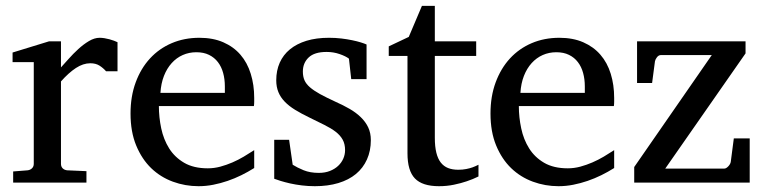

<svg xmlns="http://www.w3.org/2000/svg" viewBox="-20 -623 2611 655"><path d="M341.8 -379.9Q332 -391.1 319.3 -399.2Q306.6 -407.2 288.1 -407.2Q263.7 -407.2 238.8 -390.9Q213.9 -374.5 188 -345.2V-64Q188 -54.7 193.8 -48.8Q199.7 -43 209 -42L274.9 -39.1V0H24.9V-38.1L74.2 -42Q83 -43 89.1 -48.8Q95.2 -54.7 95.2 -64V-411.1H22.9V-443.8L147 -481.9H188V-393.1Q198.7 -404.8 214.1 -422.1Q229.5 -439.5 247.1 -455.6Q264.6 -471.7 283.4 -482.9Q302.2 -494.1 319.8 -494.1Q327.6 -494.1 336.4 -492.7Q345.2 -491.2 353.5 -489Q361.8 -486.8 368.9 -484.1Q376 -481.4 380.9 -479V-379.9Z M847.2 -49.8Q826.2 -36.6 803.5 -25.4Q780.8 -14.2 756.6 -5.9Q732.4 2.4 707.5 7.3Q682.6 12.2 657.2 12.2Q611.8 12.2 569.8 -3.2Q527.8 -18.6 495.8 -49.3Q463.9 -80.1 444.6 -126.7Q425.3 -173.3 425.3 -235.8Q425.3 -294.4 442.9 -342Q460.4 -389.6 491.7 -423.6Q522.9 -457.5 565.9 -475.8Q608.9 -494.1 660.2 -494.1Q706.5 -494.1 741.7 -478.8Q776.9 -463.4 800.3 -436.3Q823.7 -409.2 835.4 -371.3Q847.2 -333.5 847.2 -289.1V-275.9Q847.2 -268.1 846.2 -261.2H522Q522 -223.1 530 -185.1Q538.1 -147 557.1 -116.7Q576.2 -86.4 608.4 -67.6Q640.6 -48.8 689 -48.8Q710.4 -48.8 731.4 -54.4Q752.4 -60.1 772.7 -68.8Q793 -77.6 811.5 -88.6Q830.1 -99.6 847.2 -110.8ZM747.1 -328.1Q747.1 -353 741.2 -374.3Q735.4 -395.5 723.4 -411.1Q711.4 -426.8 693.1 -435.8Q674.8 -444.8 649.9 -444.8Q625 -444.8 603.5 -435.3Q582 -425.8 565.7 -407.7Q549.3 -389.6 539.3 -364Q529.3 -338.4 527.3 -306.2H747.1Z M1245.1 -145Q1245.1 -108.4 1231.9 -79.1Q1218.8 -49.8 1194.3 -29.5Q1169.9 -9.3 1134.3 1.5Q1098.6 12.2 1054.2 12.2Q1031.2 12.2 1009.5 9.5Q987.8 6.8 969.5 2.7Q951.2 -1.5 937 -5.9Q922.9 -10.3 915.5 -13.2V-146H966.3L978.5 -61Q993.7 -51.3 1015.9 -42.2Q1038.1 -33.2 1067.4 -33.2Q1088.9 -33.2 1105.5 -39.8Q1122.1 -46.4 1133.5 -57.1Q1145 -67.9 1151.1 -81.8Q1157.2 -95.7 1157.2 -110.8Q1157.2 -131.8 1148.9 -146.7Q1140.6 -161.6 1125 -173.6Q1109.4 -185.5 1086.7 -196.8Q1064 -208 1035.2 -222.2Q1007.8 -235.4 986.8 -248.3Q965.8 -261.2 951.4 -276.1Q937 -291 929.7 -308.8Q922.4 -326.7 922.4 -349.1Q922.4 -382.3 934.3 -409.2Q946.3 -436 969.2 -454.8Q992.2 -473.6 1025.6 -483.9Q1059.1 -494.1 1102.5 -494.1Q1124.5 -494.1 1144.5 -491.7Q1164.6 -489.3 1181.2 -485.8Q1197.8 -482.4 1210.4 -478.5Q1223.1 -474.6 1230.5 -471.2V-353H1178.2L1170.4 -422.9Q1159.7 -431.2 1138.7 -438.5Q1117.7 -445.8 1094.2 -445.8Q1052.7 -445.8 1033 -427Q1013.2 -408.2 1013.2 -378.9Q1013.2 -361.8 1018.8 -349.1Q1024.4 -336.4 1037.4 -325.2Q1050.3 -314 1071.5 -302.2Q1092.8 -290.5 1124.5 -275.9Q1150.9 -264.2 1172.9 -251.5Q1194.8 -238.8 1210.9 -223.1Q1227.1 -207.5 1236.1 -188.5Q1245.1 -169.4 1245.1 -145Z M1612.3 -21Q1593.8 -11.7 1571.8 -4.4Q1553.2 2 1528.8 7.1Q1504.4 12.2 1477.5 12.2Q1420.9 12.2 1395.5 -14.2Q1370.1 -40.5 1370.1 -100.1V-432.1H1306.2V-464.8L1374.5 -497.1L1419.4 -603H1463.4V-481.9H1604.5V-432.1H1463.4V-152.8Q1463.4 -123 1468.5 -102.3Q1473.6 -81.5 1483.6 -68.6Q1493.7 -55.7 1508.5 -49.8Q1523.4 -43.9 1543.5 -43.9Q1558.1 -43.9 1570.6 -46.4Q1583 -48.8 1592.3 -52.2Q1603 -56.2 1612.3 -61Z M2075.2 -49.8Q2054.2 -36.6 2031.5 -25.4Q2008.8 -14.2 1984.6 -5.9Q1960.4 2.4 1935.5 7.3Q1910.6 12.2 1885.3 12.2Q1839.8 12.2 1797.9 -3.2Q1755.9 -18.6 1723.9 -49.3Q1691.9 -80.1 1672.6 -126.7Q1653.3 -173.3 1653.3 -235.8Q1653.3 -294.4 1670.9 -342Q1688.5 -389.6 1719.7 -423.6Q1751 -457.5 1793.9 -475.8Q1836.9 -494.1 1888.2 -494.1Q1934.6 -494.1 1969.7 -478.8Q2004.9 -463.4 2028.3 -436.3Q2051.8 -409.2 2063.5 -371.3Q2075.2 -333.5 2075.2 -289.1V-275.9Q2075.2 -268.1 2074.2 -261.2H1750Q1750 -223.1 1758.1 -185.1Q1766.1 -147 1785.2 -116.7Q1804.2 -86.4 1836.4 -67.6Q1868.7 -48.8 1917 -48.8Q1938.5 -48.8 1959.5 -54.4Q1980.5 -60.1 2000.7 -68.8Q2021 -77.6 2039.6 -88.6Q2058.1 -99.6 2075.2 -110.8ZM1975.1 -328.1Q1975.1 -353 1969.2 -374.3Q1963.4 -395.5 1951.4 -411.1Q1939.5 -426.8 1921.1 -435.8Q1902.8 -444.8 1877.9 -444.8Q1853 -444.8 1831.5 -435.3Q1810.1 -425.8 1793.7 -407.7Q1777.3 -389.6 1767.3 -364Q1757.3 -338.4 1755.4 -306.2H1975.1Z M2143.6 0V-53.2L2408.2 -435.1H2234.4Q2227.1 -435.1 2221.4 -428Q2215.8 -420.9 2214.4 -414.1L2204.6 -339.8H2153.3V-481.9H2523.4V-440.9L2249.5 -47.9H2451.2Q2454.6 -47.9 2458.3 -50.3Q2461.9 -52.7 2465.1 -56.2Q2468.3 -59.6 2470.5 -63.7Q2472.7 -67.9 2473.1 -71.8L2483.4 -150.9H2537.6V0Z"/></svg>

Font: BabelStone Ogham
Style: Regular
Weight: 400
Designer: Andrew West
Foundry: BabelStone
Version: Version 2.02 March 14, 2022